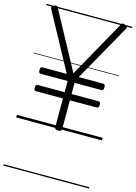

<svg xmlns="http://www.w3.org/2000/svg" viewBox="-177 -979 1022 1445"><g transform="rotate(15 334.0 -257.0)"><path d="M330 14Q303 14 303 -5V-229H93Q85 -229 81 -234.5Q77 -240 77 -253Q77 -267 81 -272.5Q85 -278 93 -278H303V-365H93Q85 -365 81 -370.5Q77 -376 77 -390Q77 -404 81 -409.5Q85 -415 93 -415H283L43 -857Q38 -867 41.5 -873.5Q45 -880 57 -886Q71 -892 77.5 -890Q84 -888 91 -874L330 -432L577 -874Q585 -888 592 -890Q599 -892 611 -886Q624 -880 627 -873.5Q630 -867 625 -857L376 -415H566Q574 -415 578.5 -410Q583 -405 583 -390Q583 -377 578.5 -371Q574 -365 566 -365H357V-278H566Q574 -278 578.5 -273Q583 -268 583 -254Q583 -240 578.5 -234.5Q574 -229 566 -229H357V-5Q357 14 330 14ZM0 365H668V375H0ZM0 -20H668V0H0ZM0 -505H668V-500H0ZM0 -885H668V-875H0Z"/></g></svg>

Font: Playwrite IT Moderna Guides
Style: Regular
Weight: 400
Designer: Veronika Burian, José Scaglione
Foundry: TypeTogether
Version: Version 1.003